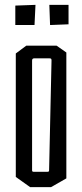

<svg xmlns="http://www.w3.org/2000/svg" viewBox="-20 -770 338 790"><path d="M45 -42V-550L88 -582H213L253 -554V-36L190 0H104ZM173 -63Q179 -63 180.5 -64.5Q182 -66 182 -69L192 -521Q192 -526 190.5 -528Q189 -530 183 -530H121Q112 -530 112 -521V-69Q112 -66 113.5 -64.5Q115 -63 121 -63ZM43 -747 126 -750 122 -667H43ZM183 -750H262V-670L186 -667Z"/></svg>

Font: Bahianita
Style: Regular
Weight: 400
Designer: Pablo Cosgaya & Dani Raskovsky
Foundry: Pablo Cosgaya & Dani Raskovsky
Version: Version 1.008